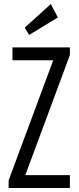

<svg xmlns="http://www.w3.org/2000/svg" viewBox="-20 -936 391 956"><path d="M23 0V-38L245 -636H42V-700H328V-662L106 -64H328V0ZM103 -798 233 -916 268 -849 125 -762Z"/></svg>

Font: Pathway Gothic One
Style: Regular
Weight: 400
Version: Version 1.003; ttfautohint (v1.8.4.7-5d5b);gftools[0.9.26]